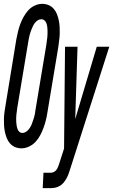

<svg xmlns="http://www.w3.org/2000/svg" viewBox="-42 -763 588 998"><path d="M70 8Q52 8 36.5 1.5Q21 -5 10 -17.5Q-1 -30 -7 -45.5Q-13 -61 -16.5 -77.5Q-20 -94 -21 -111.5Q-22 -129 -21.5 -146.5Q-21 -164 -18.5 -181.5Q-16 -199 -13 -217L43 -559Q47 -579 51.5 -598.5Q56 -618 63 -637Q70 -656 80.5 -675Q91 -694 105 -709.5Q119 -725 138.5 -734Q158 -743 177 -743Q195 -743 210.5 -736.5Q226 -730 237 -717.5Q248 -705 254 -689.5Q260 -674 263.5 -657.5Q267 -641 268 -623.5Q269 -606 268.5 -588.5Q268 -571 265.5 -553.5Q263 -536 261 -518L204 -176Q201 -156 196 -136.5Q191 -117 184 -98Q177 -79 167 -60Q157 -41 142.5 -25.5Q128 -10 108.5 -1Q89 8 70 8ZM75 -72Q83 -72 91 -76.5Q99 -81 105.5 -88.5Q112 -96 116.5 -104Q121 -112 124 -120.5Q127 -129 130 -137.5Q133 -146 135.5 -154.5Q138 -163 139.5 -171.5Q141 -180 142 -189L199 -531Q200 -541 201.5 -550.5Q203 -560 204 -569.5Q205 -579 205 -588Q205 -597 205 -606.5Q205 -616 203.5 -625Q202 -634 199 -642.5Q196 -651 189 -657Q182 -663 173 -663Q164 -663 156 -658.5Q148 -654 141.5 -646.5Q135 -639 131 -631Q127 -623 123.5 -614.5Q120 -606 117 -597.5Q114 -589 112 -580.5Q110 -572 108 -563.5Q106 -555 105 -546L48 -204Q47 -194 45.5 -184.5Q44 -175 43 -165.5Q42 -156 42 -147Q42 -138 42.5 -128.5Q43 -119 44.5 -110Q46 -101 49 -92.5Q52 -84 58.5 -78Q65 -72 75 -72ZM180 215 184 135H221Q230 135 238 131Q246 127 251.5 119.5Q257 112 260 103.5Q263 95 266 87L291 9L296 -520H361L349 -144L461 -520H526L323 115Q319 128 314.5 140.5Q310 153 303.5 164.5Q297 176 288.5 186.5Q280 197 267.5 204Q255 211 242.5 213Q230 215 217 215Z"/></svg>

Font: Iosevka SS04 Medium Oblique
Style: Regular
Weight: 500
Italic angle: -9°
Monospace: yes
Designer: Belleve Invis
Foundry: Belleve Invis
Version: Version 19.0.0; ttfautohint (v1.8.4)